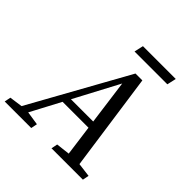

<svg xmlns="http://www.w3.org/2000/svg" viewBox="-258 -981 1146 1146"><g transform="rotate(45 314.5 -408.5)"><path d="M-47 0 -39 -40 68 -55H86L185 -40L177 0ZM15 0 387 -670H445L540 0H450L370 -595H385L379 -583L70 0ZM177 -243 191 -289H475L463 -243ZM348 0 356 -40 484 -55H502L621 -40L613 0ZM290 -759 303 -817H580L567 -759Z"/></g></svg>

Font: Source Serif 4
Style: Italic
Weight: 400
Italic angle: -12°
Designer: Frank Grießhammer
Foundry: Adobe Systems Incorporated
Version: Version 4.004;hotconv 1.0.116;makeotfexe 2.5.65601